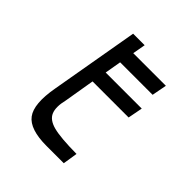

<svg xmlns="http://www.w3.org/2000/svg" viewBox="-203 -887 1024 1024"><g transform="rotate(45 309.0 -375.0)"><path d="M273 -593 257 -500H529L513 -417H241L212 -244Q197 -183 211.5 -147.5Q226 -112 279.5 -98Q333 -84 454 -83L441 0H311Q185 0 143.5 -55.5Q102 -111 127 -250L214 -750H301L288 -677H534L518 -593Z"/></g></svg>

Font: Hermit LightItalic
Style: Regular
Weight: 300
Italic angle: -10°
Designer: Pablo Caro
Version: Version 2.000;PS 002.000;hotconv 1.0.88;makeotf.lib2.5.64775